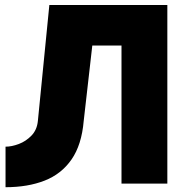

<svg xmlns="http://www.w3.org/2000/svg" viewBox="-20 -743 731 777"><path d="M657.2 -722.7V0H471.7V-558.6H353.5L318.8 -253.9Q310.5 -156.7 269.5 -97.7Q228.5 -38.6 160.4 -12Q92.3 14.6 2.4 14.6V-149.4Q27.3 -149.4 56.4 -160.4Q85.4 -171.4 107.7 -194.6Q129.9 -217.8 133.3 -253.9L179.7 -722.7Z"/></svg>

Font: Giphurs Black
Style: Regular
Weight: 900
Version: Version 0.920; ttfautohint (v1.8.4.7-5d5b)